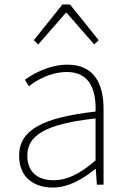

<svg xmlns="http://www.w3.org/2000/svg" viewBox="-20 -831 576 864"><path d="M218 13C288 13 354 -26 408 -70H411L416 0H446V-341C446 -448 408 -540 284 -540C198 -540 125 -496 92 -472L110 -443C144 -470 207 -507 282 -507C391 -507 413 -414 410 -329C173 -302 66 -247 66 -130C66 -30 136 13 218 13ZM221 -20C157 -20 103 -50 103 -131C103 -220 181 -273 410 -298V-109C341 -50 284 -20 221 -20ZM132 -650 152 -631 276 -773H280L404 -631L424 -650L295 -811H261Z"/></svg>

Font: Noto Sans Japanese Thin
Style: Regular
Weight: 100
Designer: Ryoko NISHIZUKA (kana & ideographs); Paul D. Hunt (Latin, Greek & Cyrillic); Wenlong ZHANG (bopomofo); Sandoll Communica
Foundry: Adobe Systems Incorporated
Version: Version 1.000;PS 1;hotconv 1.0.78;makeotf.lib2.5.61930